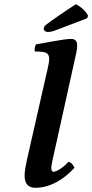

<svg xmlns="http://www.w3.org/2000/svg" viewBox="-20 -883 439 913"><path d="M208 -563 107 -118C102 -95 97 -68 97 -47C97 -13 112 10 148 10C218 10 284 -30 334 -85C331 -94 319 -113 305 -113C279 -83 245 -66 235 -66C227 -66 224 -74 224 -84C224 -97 228 -113 231 -127L332 -583C339 -616 347 -645 347 -665C347 -686 340 -698 317 -698C286 -698 194 -679 151 -672C145 -660 143 -647 146 -638C208 -638 224 -632 208 -563ZM341 -863C297 -835 224 -785 201 -767C190 -759 189 -753 188 -746C187 -738 197 -731 206 -731C215 -731 226 -732 242 -738L394 -796L399 -808C389 -829 365 -851 341 -863Z"/></svg>

Font: Libertinus Serif
Style: Bold Italic
Weight: 700
Italic angle: -12°
Designer: Philipp H. Poll, Khaled Hosny
Foundry: Caleb Maclennan
Version: Version 7.050;RELEASE